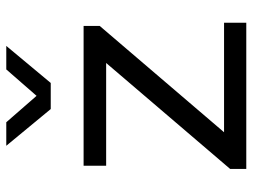

<svg xmlns="http://www.w3.org/2000/svg" viewBox="-114 -670 785 596"><g transform="rotate(-90 278.0 -372.5)"><path d="M505 0H51V-50L380 -435H61V-505H495V-455L165 -69H505ZM123 -745H196L278 -651L360 -745H433L318 -607H237Z"/></g></svg>

Font: Metropolitano
Style: Regular
Weight: 400
Designer: Fonts by Alex Slobzheninov & Chris M. Simpson / Changes by Cristiano Sobral
Foundry: Fonts by Alex Slobzheninov & Chris M. Simpson / Changes by Cristiano Sobral
Version: Version 1.00;August 30, 2020;FontCreator 13.0.0.2681 64-bit